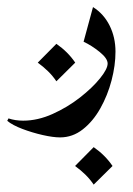

<svg xmlns="http://www.w3.org/2000/svg" viewBox="-76 -218 373 538"><path d="M-55.7 120.6 -52.2 113.8Q-33.2 120.1 -11.2 120.1Q29.8 120.1 71.5 101.3Q113.3 82.5 148.2 55.2Q183.1 27.8 204.3 1.5Q225.6 -24.9 225.6 -40Q225.6 -54.2 203.4 -72.3Q181.2 -90.3 158.2 -101.1L184.6 -198.2Q214.8 -179.2 231.2 -146.2Q247.6 -113.3 247.6 -73.2Q247.6 -34.7 236.6 7.3Q225.6 49.3 205.1 85.7Q184.6 122.1 156 144.5Q127.4 167 92.3 167Q72.8 167 43.7 160.4Q14.6 153.8 -13.2 143.3Q-41 132.8 -55.7 120.6ZM186.5 194.3Q218.8 216.8 239.3 247.1L186.5 299.3Q176.3 284.2 163.1 271.2Q149.9 258.3 134.3 247.1ZM82 -95.2Q114.3 -72.8 134.8 -42.5L82 9.8Q71.8 -5.4 58.6 -18.3Q45.4 -31.2 29.8 -42.5Z"/></svg>

Font: Lateef Medium
Style: Regular
Weight: 500
Designer: SIL International
Foundry: SIL International
Version: Version 4.200